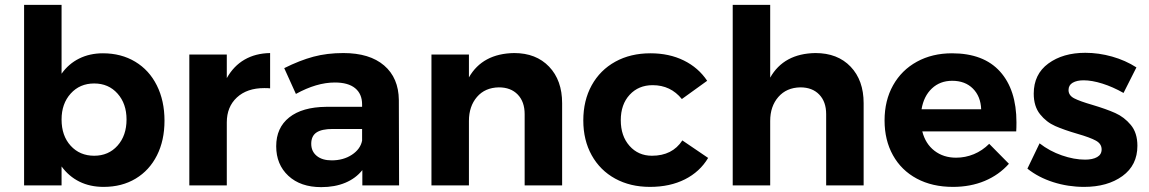

<svg xmlns="http://www.w3.org/2000/svg" viewBox="-20 -762 4723 789"><path d="M656 -266Q656 -185 625 -123.5Q594 -62 537.5 -28Q481 6 406 6Q350 6 306.5 -15.5Q263 -37 233 -78V0H79V-742H233V-459Q262 -500 305.5 -521.5Q349 -543 403 -543Q478 -543 535.5 -508.5Q593 -474 624.5 -411Q656 -348 656 -266ZM500 -271Q500 -336 463 -377.5Q426 -419 367 -419Q308 -419 270.5 -377.5Q233 -336 233 -271Q233 -204 270.5 -163Q308 -122 367 -122Q426 -122 463 -163.5Q500 -205 500 -271Z M1090 -544V-399Q1082 -400 1066 -400Q995 -400 953.5 -361.5Q912 -323 912 -259V0H758V-538H912V-441Q940 -491 985 -517Q1030 -543 1090 -544Z M1469 0V-63Q1442 -29 1399 -11Q1356 7 1300 7Q1215 7 1165 -39.5Q1115 -86 1115 -161Q1115 -237 1168.5 -279.5Q1222 -322 1320 -323H1468V-333Q1468 -376 1439.5 -399.5Q1411 -423 1356 -423Q1281 -423 1196 -376L1148 -482Q1212 -514 1268 -529Q1324 -544 1391 -544Q1499 -544 1558.5 -493Q1618 -442 1619 -351L1620 0ZM1468 -184V-232H1347Q1302 -232 1280.5 -217.5Q1259 -203 1259 -171Q1259 -140 1281.5 -121.5Q1304 -103 1343 -103Q1391 -103 1426 -126Q1461 -149 1468 -184Z M2290 -338V0H2136V-293Q2136 -344 2107.5 -373.5Q2079 -403 2030 -403Q1973 -402 1940 -363.5Q1907 -325 1907 -265V0H1753V-538H1907V-444Q1963 -542 2093 -544Q2183 -544 2236.5 -488Q2290 -432 2290 -338Z M2662 -412Q2604 -412 2567.5 -372.5Q2531 -333 2531 -268Q2531 -203 2567 -162.5Q2603 -122 2659 -122Q2743 -122 2784 -185L2890 -113Q2856 -56 2794.5 -25Q2733 6 2651 6Q2570 6 2508 -28Q2446 -62 2411.5 -124Q2377 -186 2377 -267Q2377 -349 2411.5 -411.5Q2446 -474 2508.5 -508.5Q2571 -543 2653 -543Q2730 -543 2790 -513.5Q2850 -484 2886 -430L2782 -355Q2736 -412 2662 -412Z M3529 -338V0H3375V-293Q3375 -344 3346.5 -373.5Q3318 -403 3269 -403Q3212 -402 3178.5 -363.5Q3145 -325 3145 -265V0H2991V-742H3145V-443Q3201 -542 3331 -544Q3422 -544 3475.5 -488Q3529 -432 3529 -338Z M4157 -259Q4157 -235 4156 -222H3770Q3783 -171 3820 -142.5Q3857 -114 3909 -114Q3947 -114 3982 -128.5Q4017 -143 4045 -171L4126 -89Q4085 -43 4026.5 -18.5Q3968 6 3896 6Q3811 6 3747.5 -28Q3684 -62 3649.5 -124Q3615 -186 3615 -267Q3615 -349 3650 -411.5Q3685 -474 3748 -508.5Q3811 -543 3892 -543Q4022 -543 4089.5 -468Q4157 -393 4157 -259ZM4012 -313Q4010 -366 3978 -398Q3946 -430 3893 -430Q3843 -430 3809.5 -398.5Q3776 -367 3767 -313Z M4433 -432Q4405 -432 4388 -422Q4371 -412 4371 -392Q4371 -370 4394 -358Q4417 -346 4469 -331Q4526 -314 4563 -297.5Q4600 -281 4627 -248.5Q4654 -216 4654 -163Q4654 -83 4592.5 -38.5Q4531 6 4435 6Q4369 6 4308 -13.5Q4247 -33 4202 -69L4252 -173Q4293 -141 4343.5 -123.5Q4394 -106 4439 -106Q4470 -106 4488.5 -116.5Q4507 -127 4507 -148Q4507 -171 4483.5 -184Q4460 -197 4408 -212Q4353 -228 4316.5 -244Q4280 -260 4254 -292.5Q4228 -325 4228 -377Q4228 -457 4288 -501Q4348 -545 4440 -545Q4495 -545 4550 -529.5Q4605 -514 4650 -485L4597 -380Q4553 -405 4510 -418.5Q4467 -432 4433 -432Z"/></svg>

Font: Montserrat SemiBold
Style: Regular
Weight: 600
Designer: Julieta Ulanovsky
Foundry: Julieta Ulanovsky
Version: Version 6.001